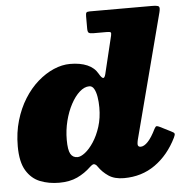

<svg xmlns="http://www.w3.org/2000/svg" viewBox="-55 -834 895 914"><g transform="rotate(-5 392.0 -377.5)"><path d="M413 -320Q413 -270 399.8 -228.5Q386.5 -187 366.5 -156.8Q346.5 -126.5 325.5 -110.2Q304.5 -94 289 -94Q266.5 -94 255.8 -113Q245 -132 245 -180Q245 -226.5 256 -270.2Q267 -314 285.8 -349Q304.5 -384 327.5 -404.5Q350.5 -425 374 -425Q388 -425 396.5 -410.2Q405 -395.5 409 -371.5Q413 -347.5 413 -320ZM754 -146Q761 -160 759 -165.5Q757 -171 742.5 -177.5L692 -203Q681 -208.5 676.2 -207.8Q671.5 -207 666 -196.5Q646 -155.5 627.5 -136.2Q609 -117 593 -117Q579 -117 579 -131Q579 -135 580 -140.8Q581 -146.5 582 -151L737.5 -747Q743 -769 737.2 -774.5Q731.5 -780 703 -780H407Q394.5 -780 391.2 -775.8Q388 -771.5 388 -758.5V-699.5Q388 -682.5 394.2 -678.8Q400.5 -675 416.5 -675H478Q494 -675 497.8 -672Q501.5 -669 498.5 -656.5L455 -476Q450 -456.5 442.5 -458.8Q435 -461 424 -480.5Q407.5 -510 373.8 -524.5Q340 -539 292 -539Q253.5 -539 213.5 -521.8Q173.5 -504.5 137 -472.5Q100.5 -440.5 72 -395Q43.5 -349.5 26.8 -292.8Q10 -236 10 -170Q10 -95 35 -53.8Q60 -12.5 101.2 3.8Q142.5 20 192 20Q242 20 278.5 3Q315 -14 344.5 -42.5Q351.5 -49 357.2 -52Q363 -55 369 -52Q372 -50.5 375 -47.8Q378 -45 381 -40Q399 -13.5 427.5 5.8Q456 25 501 25Q586 25 650.2 -20.5Q714.5 -66 754 -146Z"/></g></svg>

Font: Besley Black
Style: Italic
Weight: 900
Italic angle: -13°
Designer: Owen Earl
Foundry: indestructible type*
Version: Version 2.001